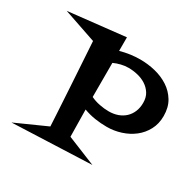

<svg xmlns="http://www.w3.org/2000/svg" viewBox="-292 -743 1187 1172"><g transform="rotate(30 302.0 -156.5)"><path d="M713.9 -252.9Q713.9 -198.2 690.9 -155.3Q668 -112.3 630.4 -83Q592.8 -53.7 544.4 -38.1Q496.1 -22.5 445.3 -22.5Q403.3 -22.5 361.8 -28.8Q320.3 -35.2 281.2 -49.8L284.2 140.6L486.3 222.7L-71.3 245.1L146.5 147.5Q144.5 111.3 142.1 66.9Q139.6 22.5 136.7 -25.4Q133.8 -73.2 130.9 -122.1Q127.9 -170.9 125 -216.8Q118.2 -323.2 111.3 -434.6L-120.1 -513.7L279.3 -557.6V-461.9Q348.6 -481.4 418.9 -481.4Q471.7 -481.4 523.9 -468.8Q576.2 -456.1 618.7 -428.7Q661.1 -401.4 687.5 -357.9Q713.9 -314.5 713.9 -252.9ZM565.4 -260.7Q565.4 -298.8 548.8 -325.2Q532.2 -351.6 505.9 -368.7Q479.5 -385.7 446.8 -393.6Q414.1 -401.4 381.8 -401.4Q355.5 -401.4 329.6 -395Q303.7 -388.7 280.3 -377.9V-137.7Q308.6 -124 342.8 -117.2Q377 -110.4 408.2 -110.4Q442.4 -110.4 471.2 -120.6Q500 -130.9 521 -150.4Q542 -169.9 553.7 -197.8Q565.4 -225.6 565.4 -260.7Z"/></g></svg>

Font: Fontdiner Swanky
Style: Regular
Weight: 400
Designer: Font Diner, Inc
Foundry: Font Diner, Inc
Version: Version 1.000